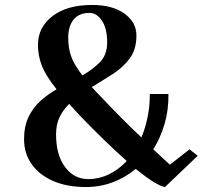

<svg xmlns="http://www.w3.org/2000/svg" viewBox="-20 -737 878 774"><path d="M326 17Q250 17 194 -7.5Q138 -32 107.5 -75.5Q77 -119 77 -175Q77 -229 95.5 -266.5Q114 -304 143.5 -330.5Q173 -357 208 -377Q163 -434 148 -474Q133 -514 133 -556Q133 -627 191.5 -672Q250 -717 351 -717Q434 -717 482 -682Q530 -647 530 -594Q530 -538 503 -501.5Q476 -465 434.5 -438.5Q393 -412 350 -386Q358 -377 366.5 -368Q375 -359 385 -349Q432 -299 473.5 -257.5Q515 -216 550 -183Q566 -221 575 -265Q584 -309 584 -358H659Q660 -294 643.5 -237.5Q627 -181 598 -135Q624 -111 641 -95Q658 -79 665 -73L744 -135L777 -109L645 17Q610 11 527 -56Q485 -21 434 -2Q383 17 326 17ZM312 -433Q354 -457 383 -486.5Q412 -516 412 -566Q412 -622 391 -653.5Q370 -685 341 -685Q299 -685 277 -658.5Q255 -632 255 -584Q255 -545 266 -512Q277 -479 312 -433ZM336 -15Q379 -15 418.5 -34Q458 -53 491 -88Q450 -124 402 -170.5Q354 -217 301 -272Q279 -296 259 -318Q235 -295 220.5 -265.5Q206 -236 206 -195Q206 -113 242 -64Q278 -15 336 -15Z"/></svg>

Font: Wittgenstein Semibold
Style: Regular
Weight: 600
Designer: Jörg Drees
Foundry: Jörg Drees
Version: Version 1.303; ttfautohint (v1.8.4.7-5d5b)